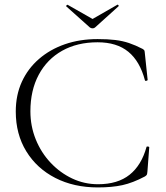

<svg xmlns="http://www.w3.org/2000/svg" viewBox="-20 -807 727 840"><path d="M407 -636Q452 -636 484.5 -632Q517 -628 545 -618.5Q573 -609 604 -593Q610 -589 611.5 -586.5Q613 -584 614 -571L626 -457Q626 -455 620.5 -453.5Q615 -452 614 -456Q592 -539 541.5 -580.5Q491 -622 407 -622Q318 -622 252 -585Q186 -548 149.5 -480Q113 -412 113 -320Q113 -255 136.5 -197Q160 -139 201.5 -95Q243 -51 296 -26Q349 -1 409 -1Q495 -1 547 -42.5Q599 -84 621 -164Q622 -167 627.5 -166Q633 -165 633 -163L625 -57Q624 -45 622 -42Q620 -39 614 -35Q561 -7 515.5 3Q470 13 408 13Q303 13 222 -28.5Q141 -70 95 -145Q49 -220 49 -319Q49 -391 75.5 -449Q102 -507 150.5 -549Q199 -591 264 -613.5Q329 -636 407 -636ZM373 -687 270 -779Q268 -781 271.5 -784Q275 -787 276 -786L385 -724L493 -786Q495 -788 498 -784.5Q501 -781 498 -779L396 -687Q392 -683 385 -683Q378 -683 373 -687Z"/></svg>

Font: Cormorant Infant Light
Style: Regular
Weight: 300
Designer: Christian Thalmann (Catharsis Fonts)
Foundry: Catharsis Fonts
Version: Version 4.001